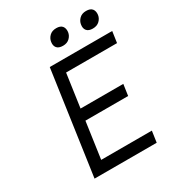

<svg xmlns="http://www.w3.org/2000/svg" viewBox="-205 -1004 1037 1129"><g transform="rotate(-30 313.5 -439.5)"><path d="M103 0 203 -700H627L616 -624H270L192 -76H536L525 0ZM185 -322 196 -398H528L517 -322ZM536 -769Q508 -769 495.5 -784Q483 -799 487 -824Q490 -846 507 -862.5Q524 -879 552 -879Q581 -879 593 -864Q605 -849 602 -824Q599 -802 582 -785.5Q565 -769 536 -769ZM334 -769Q305 -769 292.5 -784Q280 -799 284 -824Q287 -846 304 -862.5Q321 -879 350 -879Q378 -879 390 -864Q402 -849 399 -824Q396 -802 379 -785.5Q362 -769 334 -769Z"/></g></svg>

Font: Lexend Light
Style: Italic
Weight: 300
Italic angle: -8.13011°
Designer: Bonnie Shaver-Troup, Thomas Jockin
Foundry: Lexend
Version: Version 1.007